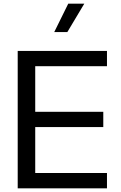

<svg xmlns="http://www.w3.org/2000/svg" viewBox="-20 -1021 656 1041"><path d="M274 -847 350 -1001H437L345 -847ZM76 0V-745H560V-662H171V-415H540V-332H171V-83H560V0Z"/></svg>

Font: Plus Jakarta Display
Style: Regular
Weight: 400
Designer: Gumpita Rahayu
Foundry: Tokotype Studio
Version: Version 1.000;hotconv 1.0.109;makeotfexe 2.5.65596